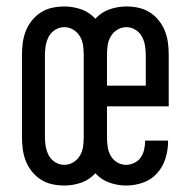

<svg xmlns="http://www.w3.org/2000/svg" viewBox="-20 -562 590 594"><path d="M179 12Q160 12 141.5 8Q123 4 107 -6Q91 -16 79 -31Q67 -46 60 -63.5Q53 -81 50.5 -100Q48 -119 48 -138V-392Q48 -411 50.5 -430Q53 -449 60 -466.5Q67 -484 79 -499Q91 -514 107 -524Q123 -534 141.5 -538Q160 -542 179 -542Q206 -542 231.5 -533Q257 -524 275 -504Q293 -524 318.5 -533Q344 -542 371 -542Q390 -542 408.5 -538Q427 -534 443 -524Q459 -514 471 -499Q483 -484 490 -466.5Q497 -449 499.5 -430Q502 -411 502 -392V-233H311V-138Q311 -123 313 -108.5Q315 -94 322 -81Q329 -68 342 -60Q355 -52 370 -52Q383 -52 395.5 -58Q408 -64 415.5 -75Q423 -86 426 -99.5Q429 -113 429 -126V-127H500V-125Q500 -98 492 -72Q484 -46 466 -26Q448 -6 422.5 3Q397 12 370 12Q344 12 318.5 3Q293 -6 275 -26Q257 -6 231.5 3Q206 12 179 12ZM311 -297H431V-392Q431 -407 428.5 -421.5Q426 -436 419 -449Q412 -462 399 -470Q386 -478 371 -478Q356 -478 343 -470Q330 -462 322.5 -449Q315 -436 313 -421.5Q311 -407 311 -392ZM179 -52Q194 -52 207 -60Q220 -68 227.5 -81Q235 -94 237 -108.5Q239 -123 239 -138V-392Q239 -407 237 -421.5Q235 -436 227.5 -449Q220 -462 207 -470Q194 -478 179 -478Q164 -478 151 -470Q138 -462 131 -449Q124 -436 121.5 -421.5Q119 -407 119 -392V-138Q119 -123 121.5 -108.5Q124 -94 131 -81Q138 -68 151 -60Q164 -52 179 -52Z"/></svg>

Font: Lode Term
Style: Regular
Weight: 400
Monospace: yes
Designer: Belleve Invis
Foundry: Belleve Invis
Version: Version 29.2.0